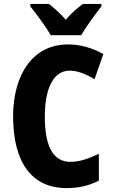

<svg xmlns="http://www.w3.org/2000/svg" viewBox="-20 -951 577 981"><path d="M239 -771H395C418 -812 468 -880 498 -918V-931H404C377 -911 346 -886 316 -850C287 -884 255 -911 230 -931H135V-918C165 -881 218 -810 239 -771ZM336 -590C378 -590 421 -572 463 -546L508 -675C450 -707 390 -724 327 -724C149 -724 47 -572 47 -356C47 -126 139 10 320 10C382 10 434 -2 485 -28V-165C433 -141 388 -124 340 -124C251 -124 209 -204 209 -355C209 -496 251 -590 336 -590Z"/></svg>

Font: Noto Sans Malayalam Condensed ExtraBold
Style: Regular
Weight: 800
Width: 3
Designer: Jelle Bosma - Monotype Design Team
Foundry: Monotype Imaging Inc.
Version: Version 2.104